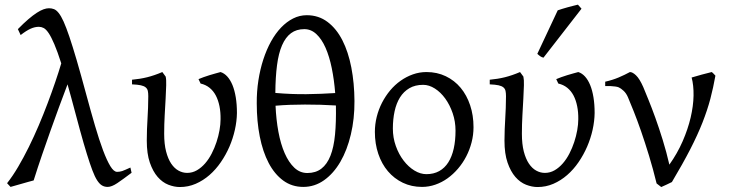

<svg xmlns="http://www.w3.org/2000/svg" viewBox="-20 -772 3070 808"><path d="M533.7 -44.9Q497.1 -17.1 473.4 -1.2Q449.7 14.6 433.1 14.6Q419.9 14.6 409.4 8.5Q398.9 2.4 388.9 -12.9Q378.9 -28.3 368.7 -55.4Q358.4 -82.5 345.5 -124.3Q332.5 -166 316.4 -224.9Q300.3 -283.7 279.3 -362.8L264.2 -417Q245.6 -368.2 228 -320.3Q210.4 -272.5 192.9 -223.1Q175.3 -173.8 157.5 -121.8Q139.6 -69.8 121.6 -12.7Q111.8 -10.3 98.9 -6.6Q85.9 -2.9 72.3 1Q58.6 4.9 45.9 8.5Q33.2 12.2 24.4 14.6L9.8 -1Q33.7 -31.2 56.6 -70.3Q79.6 -109.4 101.3 -153.3Q123 -197.3 143.1 -244.4Q163.1 -291.5 180.4 -337.4Q197.8 -383.3 212.4 -426.3Q227.1 -469.2 237.8 -505.4Q221.7 -555.7 208.7 -585.9Q195.8 -616.2 184.8 -632.6Q173.8 -648.9 163.8 -654.1Q153.8 -659.2 143.6 -659.2Q126.5 -659.2 108.6 -651.1Q90.8 -643.1 66.9 -624.5L55.2 -649.4Q79.6 -674.3 99.4 -691.2Q119.1 -708 135 -718.3Q150.9 -728.5 163.3 -732.9Q175.8 -737.3 186 -737.3Q197.3 -737.3 207 -733.6Q216.8 -730 226.8 -717.5Q236.8 -705.1 247.6 -681.4Q258.3 -657.7 272 -617.4Q285.6 -577.1 303 -517.8Q320.3 -458.5 342.8 -375Q362.3 -302.7 379.9 -242.7Q397.5 -182.6 413.6 -139.6Q429.7 -96.7 444.3 -72.8Q459 -48.8 472.7 -48.8Q478.5 -48.8 483.4 -49.6Q488.3 -50.3 494.4 -52.2Q500.5 -54.2 508.5 -57.9Q516.6 -61.5 528.8 -66.9Z M977.1 -296.4Q976.6 -262.2 968.5 -225.8Q960.4 -189.5 945.6 -155Q930.7 -120.6 909.4 -89.6Q888.2 -58.6 861.6 -35.4Q835 -12.2 803.5 1.5Q772 15.1 736.8 15.1Q713.4 15.1 688.5 5.4Q663.6 -4.4 643.6 -27.3Q623.5 -50.3 610.6 -87.6Q597.7 -125 597.7 -180.2Q597.7 -206.1 598.6 -228.3Q599.6 -250.5 600.8 -272.5Q602.1 -294.4 603 -317.4Q604 -340.3 604 -367.2Q604 -380.4 602.1 -389.4Q600.1 -398.4 593 -404.3Q585.9 -410.2 572.5 -413.1Q559.1 -416 535.6 -417V-436.5Q569.3 -439.5 599.6 -447Q629.9 -454.6 663.1 -468.8L677.2 -449.7Q680.2 -437 679.4 -413.1Q678.7 -389.2 677 -357.2Q675.3 -325.2 673.1 -287.1Q670.9 -249 670.9 -209Q670.9 -165.5 679 -134.5Q687 -103.5 700.4 -83.5Q713.9 -63.5 731.2 -54Q748.5 -44.4 767.6 -44.4Q789.6 -44.4 808.6 -55.4Q827.6 -66.4 843.3 -84.5Q858.9 -102.5 870.8 -125.7Q882.8 -148.9 891.1 -174.1Q899.4 -199.2 903.8 -224.1Q908.2 -249 908.2 -270Q908.7 -299.8 903.6 -325.2Q898.4 -350.6 888.2 -370.1Q877.9 -389.6 861.8 -402.6Q845.7 -415.5 824.2 -420.4L815.4 -439Q824.7 -442.9 836.7 -447.3Q848.6 -451.7 861.6 -455.6Q874.5 -459.5 886.7 -462.9Q898.9 -466.3 908.2 -468.8Q923.8 -463.9 936.5 -450Q949.2 -436 958.3 -414.1Q967.3 -392.1 972.2 -362.5Q977.1 -333 977.1 -296.4Z M1260.7 -649.4Q1227.5 -649.4 1204.6 -632.3Q1181.6 -615.2 1167 -581.5Q1152.3 -547.9 1145.8 -497.6Q1139.2 -447.3 1138.7 -380.9Q1207 -375 1269.3 -375.7Q1331.5 -376.5 1390.6 -380.4Q1386.2 -436 1376.2 -485.1Q1366.2 -534.2 1350.1 -570.8Q1334 -607.4 1311.5 -628.4Q1289.1 -649.4 1260.7 -649.4ZM1273.4 -43.9Q1308.6 -43.9 1332.5 -62.3Q1356.4 -80.6 1370.6 -116.5Q1384.8 -152.3 1389.9 -205.6Q1395 -258.8 1393.6 -328.1Q1361.8 -330.1 1328.9 -331.1Q1295.9 -332 1263.2 -332Q1230.5 -332 1199.2 -330.8Q1168 -329.6 1139.6 -327.1Q1142.1 -269 1151.6 -217.5Q1161.1 -166 1178 -127.4Q1194.8 -88.9 1218.5 -66.4Q1242.2 -43.9 1273.4 -43.9ZM1471.7 -347.2Q1472.2 -272 1456.5 -206.1Q1440.9 -140.1 1412.4 -91.1Q1383.8 -42 1344 -13.7Q1304.2 14.6 1256.3 14.6Q1208.5 14.6 1171.9 -12.2Q1135.3 -39.1 1110.6 -86.2Q1085.9 -133.3 1073.2 -197.5Q1060.5 -261.7 1060.5 -336.9Q1060.1 -386.7 1067.4 -433.6Q1074.7 -480.5 1088.1 -521.7Q1101.6 -563 1120.4 -597.2Q1139.2 -631.3 1162.8 -656Q1186.5 -680.7 1213.6 -694.3Q1240.7 -708 1271 -708Q1320.8 -708 1358.4 -679.7Q1396 -651.4 1420.9 -602.5Q1445.8 -553.7 1458.5 -488Q1471.2 -422.4 1471.7 -347.2Z M1897 -222.2Q1897 -260.7 1885 -295.7Q1873 -330.6 1853.8 -357.2Q1834.5 -383.8 1810.1 -399.4Q1785.6 -415 1760.7 -415Q1727.1 -415 1702.9 -400.9Q1678.7 -386.7 1663.3 -362.1Q1647.9 -337.4 1640.6 -303.7Q1633.3 -270 1633.3 -231Q1633.3 -192.4 1645.8 -157.5Q1658.2 -122.6 1678.5 -96.2Q1698.7 -69.8 1723.9 -54.4Q1749 -39.1 1774.4 -39.1Q1805.2 -39.1 1828.4 -52Q1851.6 -64.9 1866.7 -88.9Q1881.8 -112.8 1889.4 -146.5Q1897 -180.2 1897 -222.2ZM1972.7 -236.8Q1972.7 -204.1 1964.6 -172.9Q1956.5 -141.6 1942.1 -113.8Q1927.7 -85.9 1907.5 -62.3Q1887.2 -38.6 1863.3 -21.5Q1839.4 -4.4 1812 5.1Q1784.7 14.6 1755.9 14.6Q1711.9 14.6 1675.3 -2.9Q1638.7 -20.5 1612.5 -51.3Q1586.4 -82 1572 -124.5Q1557.6 -167 1557.6 -216.8Q1557.6 -249 1565.4 -280.3Q1573.2 -311.5 1587.6 -339.6Q1602.1 -367.7 1621.8 -391.4Q1641.6 -415 1665.8 -432.1Q1689.9 -449.2 1717.5 -459Q1745.1 -468.8 1774.9 -468.8Q1819.3 -468.8 1856 -451.2Q1892.6 -433.6 1918.5 -402.6Q1944.3 -371.6 1958.5 -329.1Q1972.7 -286.6 1972.7 -236.8Z M2482.4 -296.4Q2481.9 -262.2 2473.9 -225.8Q2465.8 -189.5 2450.9 -155Q2436 -120.6 2414.8 -89.6Q2393.6 -58.6 2366.9 -35.4Q2340.3 -12.2 2308.8 1.5Q2277.3 15.1 2242.2 15.1Q2218.8 15.1 2193.8 5.4Q2168.9 -4.4 2148.9 -27.3Q2128.9 -50.3 2116 -87.6Q2103 -125 2103 -180.2Q2103 -206.1 2104 -228.3Q2105 -250.5 2106.2 -272.5Q2107.4 -294.4 2108.4 -317.4Q2109.4 -340.3 2109.4 -367.2Q2109.4 -380.4 2107.4 -389.4Q2105.5 -398.4 2098.4 -404.3Q2091.3 -410.2 2077.9 -413.1Q2064.5 -416 2041 -417V-436.5Q2074.7 -439.5 2105 -447Q2135.3 -454.6 2168.5 -468.8L2182.6 -449.7Q2185.5 -437 2184.8 -413.1Q2184.1 -389.2 2182.4 -357.2Q2180.7 -325.2 2178.5 -287.1Q2176.3 -249 2176.3 -209Q2176.3 -165.5 2184.3 -134.5Q2192.4 -103.5 2205.8 -83.5Q2219.2 -63.5 2236.6 -54Q2253.9 -44.4 2272.9 -44.4Q2294.9 -44.4 2314 -55.4Q2333 -66.4 2348.6 -84.5Q2364.3 -102.5 2376.2 -125.7Q2388.2 -148.9 2396.5 -174.1Q2404.8 -199.2 2409.2 -224.1Q2413.6 -249 2413.6 -270Q2414.1 -299.8 2408.9 -325.2Q2403.8 -350.6 2393.6 -370.1Q2383.3 -389.6 2367.2 -402.6Q2351.1 -415.5 2329.6 -420.4L2320.8 -439Q2330.1 -442.9 2342 -447.3Q2354 -451.7 2366.9 -455.6Q2379.9 -459.5 2392.1 -462.9Q2404.3 -466.3 2413.6 -468.8Q2429.2 -463.9 2441.9 -450Q2454.6 -436 2463.6 -414.1Q2472.7 -392.1 2477.5 -362.5Q2482.4 -333 2482.4 -296.4ZM2267.1 -529.3Q2263.2 -530.3 2260.3 -531.5Q2257.3 -532.7 2254.4 -534.7Q2251.5 -536.6 2248.5 -539.1Q2245.6 -541.5 2241.2 -545.4L2327.1 -728.5Q2335 -731.4 2345.7 -734.6Q2356.4 -737.8 2368.2 -741.2Q2379.9 -744.6 2391.4 -747.3Q2402.8 -750 2412.1 -752.4L2427.2 -735.4Z M2990.7 -453.6Q2981.9 -403.8 2969.5 -356.4Q2957 -309.1 2936.5 -256.8Q2916 -204.6 2884.8 -143.8Q2853.5 -83 2807.6 -5.9Q2799.8 -1.5 2785.9 4.6Q2772 10.7 2762.7 15.1L2743.2 0Q2728.5 -60.5 2711.4 -116.5Q2694.3 -172.4 2678 -219.5Q2661.6 -266.6 2647 -303.2Q2632.3 -339.8 2622.6 -362.8Q2615.2 -379.9 2604 -390.1Q2592.8 -400.4 2584 -404.3Q2578.6 -406.7 2568.8 -408Q2559.1 -409.2 2549.8 -409.7Q2538.6 -410.2 2526.9 -409.7V-428.2Q2557.6 -435.1 2583.5 -446Q2609.4 -457 2630.9 -468.8Q2642.1 -468.8 2656.7 -454.8Q2671.4 -440.9 2687 -405.8Q2694.8 -386.7 2708.5 -353.3Q2722.2 -319.8 2737.8 -276.6Q2753.4 -233.4 2769 -182.9Q2784.7 -132.3 2796.9 -79.1Q2830.6 -126.5 2852.8 -177.5Q2875 -228.5 2886.5 -277.3Q2897.9 -326.2 2898.7 -369.6Q2899.4 -413.1 2890.6 -445.8Q2913.1 -452.6 2934.3 -458.3Q2955.6 -463.9 2975.1 -468.8Q2979 -466.3 2983.6 -461.2Q2988.3 -456.1 2990.7 -453.6Z"/></svg>

Font: Noto Serif Devanagari
Style: Bold
Weight: 700
Designer: Monotype Design Team
Foundry: Monotype Imaging Inc.
Version: Version 1.01